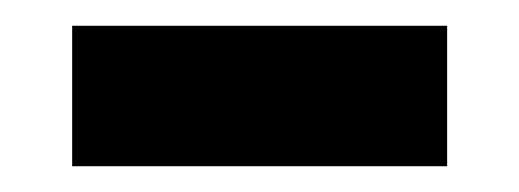

<svg xmlns="http://www.w3.org/2000/svg" viewBox="-20 -636 403 149"><path d="M36 -616H327V-507H36Z"/></svg>

Font: Ysabeau Heavy
Style: Regular
Weight: 800
Designer: Christian Thalmann (Catharsis Fonts)
Version: Version 0.003